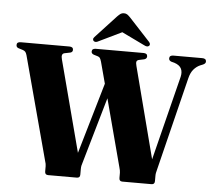

<svg xmlns="http://www.w3.org/2000/svg" viewBox="-59 -969 1150 1034"><g transform="rotate(5 516.0 -452.0)"><path d="M833 -683Q833 -700 854.5 -700H1010.5Q1032 -700 1032 -683Q1032 -672.5 1017.5 -666L1002.5 -660Q983 -651.5 967.8 -633.8Q952.5 -616 945 -585L820.5 -81.5Q817.5 -70 816 -62.8Q814.5 -55.5 814.5 -46.5V-18Q814.5 0 797.5 0H639.5Q622.5 0 622.5 -18V-46.5Q622.5 -57.5 617 -76L520.5 -440L417 -81.5Q414 -73.5 412.5 -65.5Q411 -57.5 411 -46.5V-18Q411 0 394 0H238.5Q221 0 221 -18V-46.5Q221 -54 219.8 -59.5Q218.5 -65 215.5 -75.5L66 -633.5Q62.5 -645.5 57.8 -651Q53 -656.5 44 -659.5L20 -667Q8 -671 8 -683.5Q8 -700 29 -700H292Q313 -700 313 -683.5Q313 -671.5 300.5 -668L268.5 -661.5Q250 -657 258 -628L388 -133.5L500 -517L469 -633Q464.5 -648 460.8 -653Q457 -658 450 -660.5L427 -667.5Q414 -672.5 414 -683Q414 -700 435 -700H693Q714 -700 714 -683Q714 -671 700 -666.5L671.5 -660.5Q661.5 -658 659 -650.8Q656.5 -643.5 661 -627L789 -133.5L903.5 -590Q909.5 -616 900.5 -634.2Q891.5 -652.5 863 -662L846 -666.5Q833 -671.5 833 -683ZM446.5 -742Q430 -732.5 420.5 -740.5Q416.5 -743.5 416 -749.5Q415.5 -755.5 422 -762.5L534.5 -884Q544 -893.5 551.2 -898.8Q558.5 -904 569.5 -904Q580.5 -904 588 -898.8Q595.5 -893.5 604.5 -884L717 -762.5Q723.5 -755.5 723.2 -749.5Q723 -743.5 719 -740.5Q710 -732.5 692.5 -742L569.5 -801.5Z"/></g></svg>

Font: Fraunces 72pt S000
Style: Bold
Weight: 700
Version: Version 1.000; ttfautohint (v1.8.3)